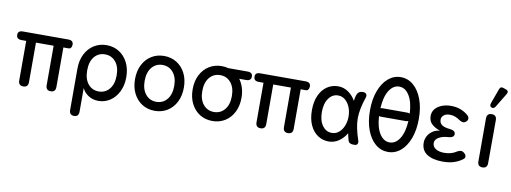

<svg xmlns="http://www.w3.org/2000/svg" viewBox="-70 -1167 4701 1765"><g transform="rotate(10 2280.5 -284.5)"><path d="M161 0Q115 0 115 -48V-417H71Q24 -417 24 -457Q22 -497 71 -497H493Q541 -497 541 -457Q539 -417 510 -417H462V-48Q462 0 417 0Q371 0 371 -48V-417H206V-48Q206 0 161 0Z M668 186Q623 186 623 138V-248Q623 -325 652.5 -383.5Q682 -442 734 -474.5Q786 -507 851 -507Q917 -507 968.5 -474.5Q1020 -442 1049.5 -383.5Q1079 -325 1079 -248Q1079 -171 1050 -112.5Q1021 -54 972 -21.5Q923 11 863 11Q810 11 769.5 -15.5Q729 -42 711 -82V138Q711 186 668 186ZM851 -75Q912 -75 950.5 -121Q989 -167 989 -248Q989 -330 950.5 -375.5Q912 -421 851 -421Q790 -421 752 -375.5Q714 -330 714 -248Q714 -167 752 -121Q790 -75 851 -75Z M1389 11Q1323 11 1271.5 -21Q1220 -53 1190.5 -111Q1161 -169 1161 -245Q1161 -322 1190.5 -379.5Q1220 -437 1271.5 -469Q1323 -501 1389 -501Q1455 -501 1506.5 -469Q1558 -437 1587.5 -379.5Q1617 -322 1617 -245Q1617 -169 1587.5 -111Q1558 -53 1506.5 -21Q1455 11 1389 11ZM1389 -73Q1450 -73 1488.5 -119Q1527 -165 1527 -245Q1527 -325 1488.5 -371Q1450 -417 1389 -417Q1328 -417 1289.5 -371Q1251 -325 1251 -245Q1251 -165 1289.5 -119Q1328 -73 1389 -73Z M1927 11Q1861 11 1809.5 -21Q1758 -53 1728.5 -111Q1699 -169 1699 -245Q1699 -322 1728.5 -379.5Q1758 -437 1809.5 -469Q1861 -501 1927 -501Q1959 -501 1988 -493H2168Q2215 -493 2215 -454Q2215 -414 2168 -414H2104Q2128 -381 2141.5 -338.5Q2155 -296 2155 -245Q2155 -169 2125.5 -111Q2096 -53 2044.5 -21Q1993 11 1927 11ZM1927 -73Q1988 -73 2026.5 -119Q2065 -165 2065 -245Q2065 -325 2026.5 -371Q1988 -417 1927 -417Q1866 -417 1827.5 -371Q1789 -325 1789 -245Q1789 -165 1827.5 -119Q1866 -73 1927 -73Z M2376 0Q2330 0 2330 -48V-417H2286Q2239 -417 2239 -457Q2237 -497 2286 -497H2708Q2756 -497 2756 -457Q2754 -417 2725 -417H2677V-48Q2677 0 2632 0Q2586 0 2586 -48V-417H2421V-48Q2421 0 2376 0Z M3013 11Q2956 11 2910.5 -19.5Q2865 -50 2838.5 -107.5Q2812 -165 2812 -246Q2812 -328 2838.5 -385.5Q2865 -443 2910.5 -473.5Q2956 -504 3013 -504Q3066 -504 3108.5 -474Q3151 -444 3177 -397Q3180 -428 3189 -454Q3204 -492 3244 -492Q3270 -492 3278.5 -477.5Q3287 -463 3277 -438Q3261 -392 3250.5 -341Q3240 -290 3240 -246Q3240 -202 3250.5 -152Q3261 -102 3277 -55Q3287 -30 3280.5 -15Q3274 0 3252 0H3244Q3203 0 3194 -25Q3189 -42 3184.5 -60.5Q3180 -79 3177 -95Q3150 -48 3107 -18.5Q3064 11 3013 11ZM3031 -72Q3067 -73 3094.5 -96.5Q3122 -120 3138 -159.5Q3154 -199 3154 -246Q3154 -294 3138 -333Q3122 -372 3094.5 -396Q3067 -420 3031 -421Q2976 -423 2940.5 -375Q2905 -327 2905 -246Q2905 -165 2940.5 -117.5Q2976 -70 3031 -72Z M3566 11Q3500 11 3448.5 -32.5Q3397 -76 3367.5 -154.5Q3338 -233 3338 -338Q3338 -442 3367.5 -520.5Q3397 -599 3448.5 -643Q3500 -687 3566 -687Q3632 -687 3683.5 -643Q3735 -599 3764.5 -520.5Q3794 -442 3794 -338Q3794 -233 3764.5 -154.5Q3735 -76 3683.5 -32.5Q3632 11 3566 11ZM3676 -376Q3692 -376 3703 -371Q3698 -478 3660.5 -538.5Q3623 -599 3566 -599Q3510 -599 3472.5 -539.5Q3435 -480 3429 -373Q3438 -376 3450 -376ZM3566 -78Q3622 -78 3659.5 -137Q3697 -196 3703 -302Q3692 -297 3676 -297H3450Q3438 -297 3429 -300Q3435 -195 3472.5 -136.5Q3510 -78 3566 -78Z M4077 11Q3984 11 3930 -24Q3876 -59 3876 -131Q3876 -163 3891.5 -192Q3907 -221 3936 -241Q3965 -261 4004 -265Q3961 -278 3928.5 -306Q3896 -334 3896 -384Q3896 -422 3919 -449.5Q3942 -477 3980.5 -492Q4019 -507 4065 -507Q4115 -507 4154.5 -492Q4194 -477 4223 -452Q4241 -437 4242 -421Q4243 -405 4229 -391Q4214 -377 4199 -378Q4184 -379 4164 -391Q4146 -405 4122 -415Q4098 -425 4070 -425Q4033 -425 4012.5 -408Q3992 -391 3992 -367Q3992 -335 4015.5 -317.5Q4039 -300 4094 -295Q4143 -289 4143 -257Q4143 -240 4131 -231.5Q4119 -223 4095 -220Q4039 -218 4003 -197Q3967 -176 3967 -144Q3967 -110 3997 -90.5Q4027 -71 4076 -71Q4145 -71 4191 -103Q4210 -114 4225.5 -115Q4241 -116 4257 -103Q4274 -89 4276 -73Q4278 -57 4262 -45Q4228 -19 4183.5 -4Q4139 11 4077 11Z M4447 0Q4401 0 4401 -48V-449Q4401 -497 4447 -497Q4493 -497 4493 -449L4492 -48Q4492 0 4447 0ZM4471 -573Q4456 -548 4434 -557Q4412 -565 4422 -595L4472 -733Q4482 -764 4513 -752L4535 -744Q4552 -738 4555 -727Q4558 -716 4549 -702Z"/></g></svg>

Font: Zen Maru Gothic Medium
Style: Regular
Weight: 500
Designer: Yoshimichi Ohira
Foundry: Positype
Version: Version 1.001